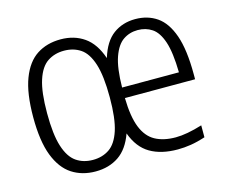

<svg xmlns="http://www.w3.org/2000/svg" viewBox="-84 -663 922 785"><g transform="rotate(-15 377.0 -270.0)"><path d="M230.5 9.5Q173.5 9.5 130.8 -18.2Q88 -46 64.2 -107.5Q40.5 -169 40.5 -270Q40.5 -371.5 64 -433Q87.5 -494.5 130 -522Q172.5 -549.5 230.5 -549.5Q288 -549.5 330 -520.2Q372 -491 394 -426.5Q414 -492.5 453.5 -521.5Q493 -550.5 546.5 -550.5Q599 -550.5 638 -523.8Q677 -497 698.5 -435.8Q720 -374.5 720 -270.5V-249.5H423Q424.5 -170 442.8 -124.5Q461 -79 496 -59.8Q531 -40.5 583 -40.5Q629 -40.5 695.5 -61V-10.5Q662 0.5 633.5 5Q605 9.5 578 9.5Q508 9.5 461.5 -17.8Q415 -45 392 -108Q370 -46.5 328.8 -18.5Q287.5 9.5 230.5 9.5ZM545 -504.5Q510.5 -504.5 483.5 -486.2Q456.5 -468 440.2 -422.2Q424 -376.5 423 -294H663.5Q662 -378.5 646.8 -424Q631.5 -469.5 605.2 -487Q579 -504.5 545 -504.5ZM232 -39Q272 -39 301.8 -59.2Q331.5 -79.5 347.8 -129.2Q364 -179 364 -268.5Q364 -359.5 347.8 -410.2Q331.5 -461 301.8 -481Q272 -501 232 -501Q192 -501 162 -481Q132 -461 115.8 -411.2Q99.5 -361.5 99.5 -272Q99.5 -181 115.8 -130.5Q132 -80 161.8 -59.5Q191.5 -39 232 -39Z"/></g></svg>

Font: Encode Sans Cnd Lt
Style: Regular
Weight: 300
Width: 3
Designer: Multiple Designers
Foundry: Impallari Type
Version: Version 3.002; ttfautohint (v1.8.3) -l 8 -r 50 -G 200 -x 14 